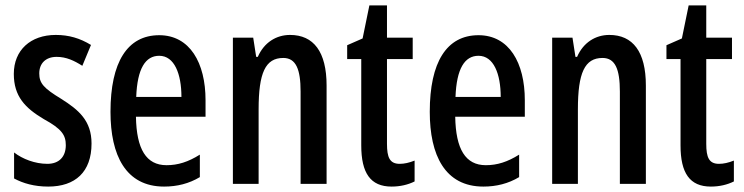

<svg xmlns="http://www.w3.org/2000/svg" viewBox="-20 -679 2746 709"><path d="M318 -149C318 -233 271 -273 206 -314C142 -353 125 -371 125 -408C125 -445 149 -469 189 -469C225 -469 254 -455 284 -436L316 -513C275 -538 234 -550 186 -550C93 -550 31 -494 31 -406C31 -323 73 -280 142 -239C208 -203 223 -180 223 -143C223 -100 198 -74 155 -74C109 -74 63 -92 32 -116V-20C65 -2 107 10 158 10C258 10 318 -44 318 -149Z M568 -549C450 -549 388 -449 388 -266C388 -106 444 10 586 10C634 10 678 -1 718 -25V-108C675 -81 637 -69 595 -69C520 -69 484 -128 482 -248H739V-309C739 -447 681 -549 568 -549ZM568 -473C624 -473 650 -406 650 -321H483C487 -426 517 -473 568 -473Z M1051 -550C1000 -550 955 -522 932 -469H926L915 -540H840V0H935V-275C935 -410 960 -465 1026 -465C1073 -465 1090 -423 1090 -341V0H1186V-363C1186 -488 1138 -550 1051 -550Z M1456 -74C1419 -74 1409 -98 1409 -148V-461H1504V-540H1409V-659H1344L1319 -537L1262 -512V-461H1314V-142C1314 -40 1348 10 1426 10C1458 10 1487 3 1511 -9V-86C1491 -78 1473 -74 1456 -74Z M1747 -549C1629 -549 1567 -449 1567 -266C1567 -106 1623 10 1765 10C1813 10 1857 -1 1897 -25V-108C1854 -81 1816 -69 1774 -69C1699 -69 1663 -128 1661 -248H1918V-309C1918 -447 1860 -549 1747 -549ZM1747 -473C1803 -473 1829 -406 1829 -321H1662C1666 -426 1696 -473 1747 -473Z M2230 -550C2179 -550 2134 -522 2111 -469H2105L2094 -540H2019V0H2114V-275C2114 -410 2139 -465 2205 -465C2252 -465 2269 -423 2269 -341V0H2365V-363C2365 -488 2317 -550 2230 -550Z M2635 -74C2598 -74 2588 -98 2588 -148V-461H2683V-540H2588V-659H2523L2498 -537L2441 -512V-461H2493V-142C2493 -40 2527 10 2605 10C2637 10 2666 3 2690 -9V-86C2670 -78 2652 -74 2635 -74Z"/></svg>

Font: Noto Sans Gurmukhi UI ExtraCondensed Medium
Style: Regular
Weight: 500
Width: 2
Designer: Jelle Bosma - Monotype Design Team
Foundry: Monotype Imaging Inc.
Version: Version 2.004